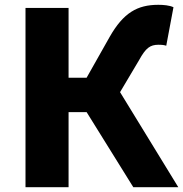

<svg xmlns="http://www.w3.org/2000/svg" viewBox="-20 -778 761 798"><path d="M86 0H265V-312H340L534 0H721L479 -395L558 -528C586 -579 604 -592 639 -592C646 -592 659 -592 671 -588L701 -748C684 -756 659 -758 638 -758C551 -758 493 -725 436 -625L340 -455H265V-745H86Z"/></svg>

Font: Noto Sans JP Black
Style: Regular
Weight: 900
Designer: Ryoko NISHIZUKA 西塚涼子 (kana, bopomofo & ideographs); Paul D. Hunt (Latin, Greek & Cyrillic); Sandoll Communications 산돌커뮤니
Foundry: Adobe
Version: Version 2.002;hotconv 1.0.116;makeotfexe 2.5.65601